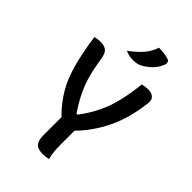

<svg xmlns="http://www.w3.org/2000/svg" viewBox="-272 -1033 1145 1145"><g transform="rotate(45 300.0 -460.5)"><path d="M368 3Q355 6 344.5 7.5Q334 9 320 9Q276 9 260 -12Q244 -33 244 -72V-227Q240 -230 235 -235Q183 -288 146.5 -349.5Q110 -411 86 -496Q62 -581 45 -703Q68 -709 92 -709Q124 -709 142 -694.5Q160 -680 166 -636Q176 -570 190.5 -516.5Q205 -463 229 -413Q253 -363 292 -305H302Q348 -367 375.5 -424.5Q403 -482 419 -548.5Q435 -615 445 -703Q468 -709 492 -709Q523 -709 538 -694.5Q553 -680 551 -657Q535 -512 483.5 -406Q432 -300 356 -224V-106Q356 -77 358.5 -50Q361 -23 368 3ZM362 -930Q413 -930 445 -919Q457 -915 460 -904.5Q463 -894 458 -883Q446 -851 422.5 -826Q399 -801 366 -782Q351 -774 337 -771Q323 -768 304 -768Q287 -768 272 -771Q257 -774 240 -782Q287 -816 318 -851.5Q349 -887 362 -930Z"/></g></svg>

Font: Recursive Mn Csl St Med
Style: Regular
Weight: 500
Monospace: yes
Version: Version 1.079;hotconv 1.0.112;makeotfexe 2.5.65598; ttfautoh